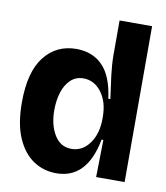

<svg xmlns="http://www.w3.org/2000/svg" viewBox="-80 -762 730 843"><g transform="rotate(10 284.5 -340.5)"><path d="M227 14Q170 14 124.5 -16.5Q79 -47 52 -109Q25 -171 25 -267Q25 -403 78.5 -471Q132 -539 221 -539Q293 -539 338 -493Q383 -447 396 -348H405Q397 -403 391 -452Q385 -501 385 -541V-695H530V-196V0H403L406 -166H398Q364 14 227 14ZM274 -103Q323 -103 354.5 -146.5Q386 -190 386 -257V-265Q386 -332 354 -374.5Q322 -417 274 -417Q240 -417 217 -395.5Q194 -374 182.5 -338Q171 -302 171 -258Q171 -192 198 -147.5Q225 -103 274 -103Z"/></g></svg>

Font: Bricolage Grotesque 96pt Bricolage Grotesque 48pt Regular
Style: Bold
Weight: 700
Designer: Mathieu Triay
Foundry: Atelier Triay
Version: Version 1.001; ttfautohint (v1.8.4.7-5d5b);gftools[0.9.33.de